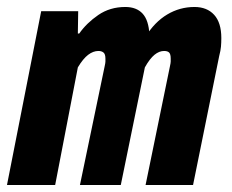

<svg xmlns="http://www.w3.org/2000/svg" viewBox="-44 -530 664 550"><path d="M-24 0 74 -498H180L179 -434H183Q204 -464 237.5 -487Q271 -510 315 -510Q347 -510 364.5 -491Q382 -472 384 -431L373 -425Q399 -467 435 -488.5Q471 -510 513 -510Q549 -510 569.5 -487.5Q590 -465 590 -421Q590 -408 589 -396.5Q588 -385 584 -370L509 0H373L443 -341Q445 -350 445 -354Q445 -358 445 -362Q445 -375 440.5 -379.5Q436 -384 426 -384Q412 -384 398.5 -373Q385 -362 371 -337L302 0H185L256 -341Q258 -350 258 -354Q258 -358 258 -362Q258 -375 252.5 -379.5Q247 -384 238 -384Q223 -384 208.5 -373Q194 -362 179 -337L114 0Z"/></svg>

Font: Source Code Pro ExtraBold
Style: Italic
Weight: 800
Italic angle: -11°
Monospace: yes
Designer: Paul D. Hunt, Teo Tuominen
Foundry: Adobe Systems Incorporated
Version: Version 1.016;hotconv 1.0.116;makeotfexe 2.5.65601